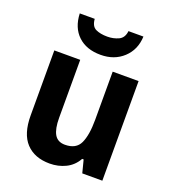

<svg xmlns="http://www.w3.org/2000/svg" viewBox="-141 -875 882 989"><g transform="rotate(20 300.0 -380.0)"><path d="M530 -546V0H420L402 -70H394Q371 -29 331 -9.5Q291 10 244 10Q161 10 114.5 -39.5Q68 -89 68 -190V-546H210V-228Q210 -168 227.5 -138Q245 -108 285 -108Q346 -108 367 -153Q388 -198 388 -282V-546ZM475 -770Q472 -697 423 -651.5Q374 -606 299 -606Q221 -606 175 -649.5Q129 -693 126 -770H208Q211 -730 236 -718Q261 -706 300 -706Q333 -706 361 -719Q389 -732 393 -770Z"/></g></svg>

Font: Noto Sans Arabic SemCond
Style: Bold
Weight: 700
Width: 4
Designer: Monotype Design Team, Nadine Chahine, Nizar Qandah and Khaled Hosny
Foundry: Monotype Imaging Inc.
Version: Version 2.012; ttfautohint (v1.8.4.7-5d5b)